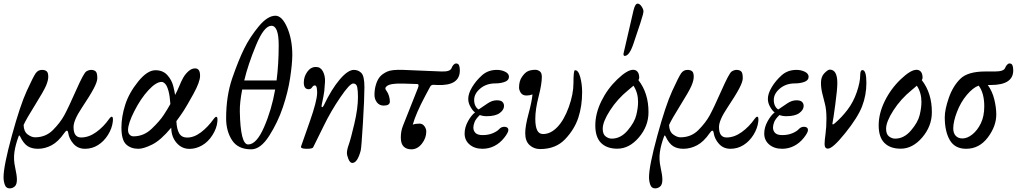

<svg xmlns="http://www.w3.org/2000/svg" viewBox="-46 -811 5620 1061"><path d="M-26.4 168.9Q-26.4 106.4 19.5 -61.3Q65.4 -229 101.6 -307.9Q137.7 -386.7 150.9 -405.8Q164.1 -424.8 186 -424.8Q202.6 -424.8 211.7 -417.2Q220.7 -409.7 220.7 -386.7Q220.7 -366.2 207.8 -336.2Q194.8 -306.2 146.7 -229.2Q98.6 -152.3 84.5 -120.6Q85.4 -84 106.9 -68.1Q128.4 -52.2 147.5 -52.2Q206.5 -52.2 246.6 -92.5Q286.6 -132.8 308.8 -173.3Q331.1 -213.9 373.8 -310.5Q416.5 -407.2 430.4 -416Q444.3 -424.8 458 -424.8Q472.7 -424.8 482.2 -417Q491.7 -409.2 491.7 -378.9Q491.7 -358.9 471.4 -320.8Q451.2 -282.7 405.8 -214.6Q360.4 -146.5 360.4 -108.9Q360.4 -51.3 402.3 -51.3Q444.3 -51.3 485.4 -80.6Q526.4 -109.9 558.1 -155.3Q565.4 -166 571.8 -166Q578.1 -166 578.1 -150.4Q578.1 -146 577.6 -140.1Q573.2 -101.6 550.8 -65.7Q528.3 -29.8 495.6 -9.3Q462.9 11.2 423.8 11.2Q384.8 11.2 360.4 -15.9Q335.9 -43 331.1 -76.2Q329.1 -88.9 323.5 -88.9Q317.9 -88.9 309.1 -75.7Q275.9 -27.8 239.3 -8.3Q202.6 11.2 163.6 11.2Q130.4 11.2 107.4 -2.9Q84 -17.6 65.4 -56.6Q60.5 -66.4 57.6 -59.6Q39.6 -11.7 33.7 29.1Q27.8 69.8 37.6 113.8Q47.4 157.7 47.4 181.6Q47.4 209 35.2 219.5Q22.9 230 7.3 230Q-12.2 230 -19.3 210.2Q-26.4 190.4 -26.4 168.9Z M1001.5 11.7Q958 11.7 929.2 -22.2Q900.4 -56.2 900.4 -105.5Q841.8 -35.2 794.4 -12Q747.1 11.2 719.2 11.2Q676.8 11.2 650.9 -13.2Q625 -37.6 625 -106.4Q625 -166.5 646 -232.2Q667 -297.9 717.5 -360.4Q768.1 -422.9 813 -422.9Q854.5 -422.9 878.9 -395.8Q903.3 -368.7 911.9 -333.5Q920.4 -298.3 921.4 -286.1Q933.6 -308.1 944.8 -335.7Q956.1 -363.3 967 -382.6Q978 -401.9 995.6 -417.5Q1013.2 -433.1 1031.7 -433.1Q1045.9 -433.1 1052.7 -423.1Q1059.6 -413.1 1059.6 -392.1Q1059.6 -358.4 1022.5 -291.3Q985.4 -224.1 968.3 -198Q951.2 -171.9 928.7 -141.6Q930.7 -97.2 944.3 -74Q958 -50.8 988.3 -50.8Q1026.4 -50.8 1064.9 -80.1Q1103.5 -109.4 1135.7 -154.8Q1143.1 -165.5 1149.4 -165.5Q1155.8 -165.5 1155.8 -149.9Q1155.8 -145.5 1155.3 -139.6Q1152.3 -103 1128.4 -64.9Q1104.5 -26.9 1070.6 -7.6Q1036.6 11.7 1001.5 11.7ZM661.6 -92.8Q661.6 -75.7 670.4 -66.7Q679.2 -57.6 691.9 -57.6Q748.5 -57.6 792.7 -99.9Q836.9 -142.1 859.1 -176.3Q881.3 -210.4 895.5 -236.3Q892.6 -281.2 884.8 -309.3Q877 -337.4 866.7 -347.9Q856.4 -358.4 847.2 -358.4Q816.4 -358.4 773.9 -312.3Q731.4 -266.1 696.5 -197.3Q661.6 -128.4 661.6 -92.8Z M1203.6 -156.7Q1203.6 -280.8 1237.5 -379.2Q1271.5 -477.5 1303.2 -542Q1335 -606.4 1383.8 -665.3Q1432.6 -724.1 1476.1 -724.1Q1512.7 -724.1 1541 -658.7Q1569.3 -592.8 1569.3 -506.8Q1568.8 -456.1 1557.1 -379.2Q1545.4 -302.2 1517.3 -218.8Q1489.3 -135.3 1441.7 -60.5Q1394 14.2 1342.3 14.2Q1269 14.2 1236.3 -36.1Q1203.6 -86.4 1203.6 -156.7ZM1279.3 -194.8Q1282.7 -12.7 1325.2 -12.7Q1371.6 -12.7 1413.3 -108.6Q1455.1 -204.6 1474.6 -316.4H1292.5Q1278.3 -244.6 1279.3 -194.8ZM1303.7 -366.2Q1380.4 -366.2 1482.4 -366.2Q1494.1 -457 1494.1 -561Q1494.1 -668.9 1453.6 -668.5Q1413.1 -668.5 1368.7 -560.8Q1324.2 -453.1 1303.7 -366.2Z M1746.1 -308.6Q1743.7 -287.1 1731.4 -229.5Q1729.5 -218.8 1734.1 -218.8Q1738.8 -218.8 1743.7 -229.5Q1786.1 -318.4 1831.3 -371.6Q1876.5 -424.8 1909.7 -424.8Q1934.1 -424.8 1950.9 -407.7Q1967.8 -390.6 1967.8 -329.1Q1967.8 -267.6 1959.5 -130.9Q1951.2 5.9 1947.3 21Q1929.2 89.4 1900.9 89.4Q1888.2 89.4 1879.6 68.4Q1871.1 47.4 1871.1 34.7Q1871.1 16.1 1881.6 -12.9Q1892.1 -42 1912.1 -127Q1932.1 -211.9 1932.1 -274.4Q1932.1 -309.6 1928 -329.6Q1923.8 -349.6 1905.8 -349.6Q1886.7 -349.6 1834.5 -272.9Q1782.2 -196.3 1743.4 -116.2Q1704.6 -36.1 1684.6 2.9Q1680.2 11.7 1646.7 11.2Q1613.3 10.7 1617.7 -2L1666.5 -141.1Q1705.1 -251 1706.5 -295.9Q1707 -307.1 1704.8 -323Q1702.6 -338.9 1693.8 -338.9Q1685.1 -338.9 1678.5 -328.4Q1671.9 -317.9 1659.7 -317.9Q1632.8 -317.9 1632.8 -355Q1632.8 -387.2 1652.1 -414.3Q1671.4 -441.4 1700.7 -440.9Q1725.6 -440.9 1738.5 -416.3Q1751.5 -391.6 1750 -359.4Q1748.5 -331.1 1746.1 -308.6Z M2182.1 -424.8 2394 -416Q2442.4 -414.1 2449.7 -435.5Q2453.6 -446.3 2460.7 -453.4Q2467.8 -460.4 2473.6 -460.4Q2486.3 -460.4 2490.7 -450.2Q2495.1 -439.9 2495.1 -421.9Q2495.1 -335.9 2371.1 -341.3L2350.1 -342.3Q2336.9 -342.8 2331.1 -332L2303.7 -280.8Q2252.4 -184.6 2234.9 -122.1Q2249 -127.9 2271.5 -127.9Q2289.1 -127.9 2299.3 -113.8Q2309.6 -99.6 2309.6 -84Q2309.6 -47.9 2285.2 -16.8Q2260.7 14.2 2227.1 14.2Q2200.2 14.2 2184.6 -1.2Q2168.9 -16.6 2168.9 -51.3Q2168.9 -86.4 2180.7 -115.7L2263.2 -323.7Q2272.5 -346.2 2258.8 -346.7L2183.6 -349.1Q2111.8 -351.6 2091.3 -335Q2083.5 -328.6 2083.5 -321.8Q2083.5 -316.9 2091.1 -306.9Q2098.6 -296.9 2103.5 -280.8Q2108.4 -264.6 2108.4 -250Q2108.4 -227.5 2074.2 -227.5Q2050.8 -227.5 2037.1 -245.1Q2023.4 -262.7 2023.4 -286.6Q2023.4 -318.4 2032 -345.2Q2040.5 -372.1 2054.2 -387.7Q2067.9 -403.3 2093.5 -415.3Q2119.1 -427.2 2182.1 -424.8Z M2521.5 -73.2Q2521.5 -106.9 2539.8 -140.4Q2558.1 -173.8 2579.1 -189.9Q2568.4 -196.3 2554.9 -218.8Q2541.5 -241.2 2541.5 -264.6Q2541.5 -293.5 2562.7 -329.1Q2584 -364.7 2617.4 -394.8Q2650.9 -424.8 2700.2 -424.8Q2724.6 -424.8 2745.6 -414.6Q2766.6 -404.3 2766.6 -386.7Q2766.6 -367.2 2743.4 -358.6Q2720.2 -350.1 2690.9 -350.1Q2641.6 -350.1 2607.9 -321.8Q2574.2 -293.5 2574.2 -258.8Q2574.2 -239.3 2581.3 -225.6Q2588.4 -211.9 2599.1 -206.1Q2623.5 -222.7 2648.7 -239.7Q2673.8 -256.8 2699.2 -256.8Q2721.7 -256.8 2730.5 -247.8Q2739.3 -238.8 2739.3 -225.6Q2739.3 -204.1 2715.6 -186.5Q2691.9 -168.9 2643.1 -168.9Q2622.6 -168.9 2605.5 -175.3Q2583.5 -154.3 2576.7 -137Q2569.8 -119.6 2569.8 -106Q2569.8 -88.4 2581.5 -76.4Q2593.3 -64.5 2621.1 -64.5Q2652.3 -64.5 2676.8 -74.7Q2701.2 -85 2712.6 -97.7Q2724.1 -110.4 2741.2 -110.4Q2751.5 -110.4 2757.3 -105.7Q2763.2 -101.1 2763.2 -92.3Q2763.2 -78.6 2740 -49.3Q2716.8 -20 2686 -4.4Q2655.3 11.2 2620.6 11.2Q2576.7 11.2 2549.1 -12.2Q2521.5 -35.6 2521.5 -73.2Z M2856.4 -75.2Q2856.4 -114.3 2874.8 -182.4Q2893.1 -250.5 2896.5 -289.1Q2879.9 -283.2 2863.3 -283.2Q2841.8 -283.2 2832 -298.1Q2822.3 -313 2822.3 -327.1Q2822.3 -362.8 2837.9 -385.5Q2853.5 -408.2 2869.1 -416.5Q2884.8 -424.8 2912.1 -425.3Q2924.8 -425.3 2936.5 -417.2Q2948.2 -409.2 2948.2 -385.7Q2948.2 -346.7 2930.2 -276.6Q2912.1 -206.5 2912.1 -154.3Q2912.1 -113.3 2922.1 -91.8Q2932.1 -70.3 2955.1 -70.3Q2997.1 -70.3 3034.2 -109.1Q3071.3 -147.9 3097.2 -219.5Q3123 -291 3123 -352.5Q3123 -421.9 3130.9 -422.9Q3149.4 -424.8 3160.2 -385.7Q3170.9 -346.7 3170.9 -301.8Q3170.9 -225.1 3149.9 -160.9Q3128.9 -96.7 3077.1 -42Q3025.4 12.7 2938.5 12.7Q2904.3 12.7 2880.4 -9.3Q2856.4 -31.2 2856.4 -75.2Z M3243.7 -118.2Q3243.7 -183.6 3277.1 -252Q3310.5 -320.3 3365.5 -372.8Q3420.4 -425.3 3452.6 -425.3Q3468.3 -425.3 3477.3 -414.1Q3486.3 -402.8 3486.3 -380.9Q3486.3 -375.5 3481.9 -368.2Q3538.1 -295.9 3537.6 -190.4Q3537.6 -113.8 3484.4 -51.5Q3431.2 10.7 3365.2 10.7Q3307.6 10.7 3275.6 -21Q3243.7 -52.7 3243.7 -118.2ZM3284.7 -99.6Q3284.7 -69.3 3300.8 -57.1Q3316.9 -44.9 3334.5 -44.9Q3383.8 -44.9 3422.1 -89.8Q3460.4 -134.8 3470.2 -175Q3480 -215.3 3480 -248Q3480 -298.8 3454.6 -337.4Q3442.4 -326.2 3425.8 -313Q3365.2 -263.7 3325 -200.9Q3284.7 -138.2 3284.7 -99.6ZM3406.2 -502Q3399.4 -502 3399.4 -512.2Q3399.4 -515.6 3400.4 -518.6L3454.6 -752.9Q3463.4 -790.5 3477.5 -791Q3488.8 -791 3499.3 -775.4Q3509.8 -759.8 3509.8 -748Q3509.8 -736.3 3492.7 -683.6L3455.1 -571.3Q3432.1 -502 3406.2 -502Z M3540.5 168.9Q3540.5 106.4 3586.4 -61.3Q3632.3 -229 3668.5 -307.9Q3704.6 -386.7 3717.8 -405.8Q3731 -424.8 3752.9 -424.8Q3769.5 -424.8 3778.6 -417.2Q3787.6 -409.7 3787.6 -386.7Q3787.6 -366.2 3774.7 -336.2Q3761.7 -306.2 3713.6 -229.2Q3665.5 -152.3 3651.4 -120.6Q3652.3 -84 3673.8 -68.1Q3695.3 -52.2 3714.4 -52.2Q3773.4 -52.2 3813.5 -92.5Q3853.5 -132.8 3875.7 -173.3Q3897.9 -213.9 3940.7 -310.5Q3983.4 -407.2 3997.3 -416Q4011.2 -424.8 4024.9 -424.8Q4039.6 -424.8 4049.1 -417Q4058.6 -409.2 4058.6 -378.9Q4058.6 -358.9 4038.3 -320.8Q4018.1 -282.7 3972.7 -214.6Q3927.2 -146.5 3927.2 -108.9Q3927.2 -51.3 3969.2 -51.3Q4011.2 -51.3 4052.2 -80.6Q4093.3 -109.9 4125 -155.3Q4132.3 -166 4138.7 -166Q4145 -166 4145 -150.4Q4145 -146 4144.5 -140.1Q4140.1 -101.6 4117.7 -65.7Q4095.2 -29.8 4062.5 -9.3Q4029.8 11.2 3990.7 11.2Q3951.7 11.2 3927.2 -15.9Q3902.8 -43 3897.9 -76.2Q3896 -88.9 3890.4 -88.9Q3884.8 -88.9 3876 -75.7Q3842.8 -27.8 3806.2 -8.3Q3769.5 11.2 3730.5 11.2Q3697.3 11.2 3674.3 -2.9Q3650.9 -17.6 3632.3 -56.6Q3627.4 -66.4 3624.5 -59.6Q3606.4 -11.7 3600.6 29.1Q3594.7 69.8 3604.5 113.8Q3614.3 157.7 3614.3 181.6Q3614.3 209 3602.1 219.5Q3589.8 230 3574.2 230Q3554.7 230 3547.6 210.2Q3540.5 190.4 3540.5 168.9Z M4177.2 -73.2Q4177.2 -106.9 4195.6 -140.4Q4213.9 -173.8 4234.9 -189.9Q4224.1 -196.3 4210.7 -218.8Q4197.3 -241.2 4197.3 -264.6Q4197.3 -293.5 4218.5 -329.1Q4239.7 -364.7 4273.2 -394.8Q4306.6 -424.8 4356 -424.8Q4380.4 -424.8 4401.4 -414.6Q4422.4 -404.3 4422.4 -386.7Q4422.4 -367.2 4399.2 -358.6Q4376 -350.1 4346.7 -350.1Q4297.4 -350.1 4263.7 -321.8Q4230 -293.5 4230 -258.8Q4230 -239.3 4237.1 -225.6Q4244.1 -211.9 4254.9 -206.1Q4279.3 -222.7 4304.4 -239.7Q4329.6 -256.8 4355 -256.8Q4377.4 -256.8 4386.2 -247.8Q4395 -238.8 4395 -225.6Q4395 -204.1 4371.3 -186.5Q4347.7 -168.9 4298.8 -168.9Q4278.3 -168.9 4261.2 -175.3Q4239.3 -154.3 4232.4 -137Q4225.6 -119.6 4225.6 -106Q4225.6 -88.4 4237.3 -76.4Q4249 -64.5 4276.9 -64.5Q4308.1 -64.5 4332.5 -74.7Q4356.9 -85 4368.4 -97.7Q4379.9 -110.4 4397 -110.4Q4407.2 -110.4 4413.1 -105.7Q4418.9 -101.1 4418.9 -92.3Q4418.9 -78.6 4395.8 -49.3Q4372.6 -20 4341.8 -4.4Q4311 11.2 4276.4 11.2Q4232.4 11.2 4204.8 -12.2Q4177.2 -35.6 4177.2 -73.2Z M4510.7 -15.6Q4510.7 -34.2 4515.9 -71.3Q4521 -108.4 4521 -155.8Q4521 -205.1 4512.7 -236.6Q4504.4 -268.1 4497.6 -296.6Q4490.7 -325.2 4490.7 -353.5Q4490.7 -387.7 4510 -407Q4529.3 -426.3 4539.1 -426.3Q4581.1 -426.3 4581.1 -352.1Q4581.1 -316.4 4569.6 -231.9Q4558.1 -147.5 4555.2 -135.7Q4549.8 -114.3 4567.9 -130.4Q4605 -162.1 4637.5 -204.6Q4669.9 -247.1 4688.7 -302.2Q4707.5 -357.4 4707.5 -395Q4707.5 -423.8 4719.7 -423.8Q4741.7 -423.8 4741.7 -353Q4741.7 -285.2 4718 -223.6Q4694.3 -162.1 4625 -75.9Q4555.7 10.3 4529.3 10.3Q4510.7 10.7 4510.7 -15.6Z M4809.6 -118.2Q4809.6 -183.6 4843 -252Q4876.5 -320.3 4931.4 -372.8Q4986.3 -425.3 5018.6 -425.3Q5034.2 -425.3 5043.2 -414.1Q5052.2 -402.8 5052.2 -380.9Q5052.2 -375.5 5047.9 -368.2Q5104 -295.9 5103.5 -190.4Q5103.5 -113.8 5050.3 -51.5Q4997.1 10.7 4931.2 10.7Q4873.5 10.7 4841.6 -21Q4809.6 -52.7 4809.6 -118.2ZM4850.6 -99.6Q4850.6 -69.3 4866.7 -57.1Q4882.8 -44.9 4900.4 -44.9Q4949.7 -44.9 4988 -89.8Q5026.4 -134.8 5036.1 -175Q5045.9 -215.3 5045.9 -248Q5045.9 -298.8 5020.5 -337.4Q5008.3 -326.2 4991.7 -313Q4931.2 -263.7 4890.9 -200.9Q4850.6 -138.2 4850.6 -99.6Z M5174.8 -162.6Q5174.8 -205.6 5197 -269.8Q5219.2 -334 5260.3 -375Q5301.3 -416 5398.9 -416H5452.1Q5501 -416 5508.3 -435.5Q5512.2 -445.8 5519 -453.1Q5525.9 -460.4 5532.2 -460.4Q5544.4 -460.4 5548.8 -450.2Q5553.2 -439.9 5553.2 -421.9Q5553.2 -341.3 5429.2 -341.3H5412.6Q5437.5 -306.6 5448.5 -261.7Q5459.5 -216.8 5459.5 -178.2Q5459.5 -113.3 5412.4 -51Q5365.2 11.2 5293 11.2Q5230.5 11.2 5202.6 -36.9Q5174.8 -85 5174.8 -162.6ZM5221.7 -101.6Q5221.7 -75.2 5235.4 -60.5Q5249 -45.9 5272.5 -45.9Q5299.3 -45.9 5327.1 -68.1Q5355 -90.3 5374 -129.2Q5393.1 -168 5393.1 -223.6Q5393.1 -296.4 5362.3 -337.9Q5330.6 -326.7 5296.6 -286.4Q5262.7 -246.1 5242.2 -192.4Q5221.7 -138.7 5221.7 -101.6Z"/></svg>

Font: Junicode
Style: Regular
Weight: 400
Designer: Peter S. Baker
Foundry: Briery Creek Software
Version: Version 0.7.2